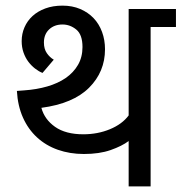

<svg xmlns="http://www.w3.org/2000/svg" viewBox="-20 -662 645 682"><path d="M66 -341Q110 -344 148 -355Q186 -366 213.5 -385Q241 -404 257 -431.5Q273 -459 273 -495Q273 -539 251 -557Q229 -575 202 -575Q173 -575 154.5 -557.5Q136 -540 136 -511Q136 -488 146.5 -473Q157 -458 171 -450L131 -403Q118 -408 104.5 -418.5Q91 -429 80.5 -443Q70 -457 63.5 -475.5Q57 -494 57 -516Q57 -542 67 -565Q77 -588 95.5 -605Q114 -622 141 -632Q168 -642 202 -642Q237 -642 265 -630Q293 -618 312.5 -597.5Q332 -577 342.5 -548.5Q353 -520 353 -487Q353 -407 296.5 -350.5Q240 -294 127 -279Q138 -238 175.5 -211.5Q213 -185 276 -185Q327 -185 370.5 -203Q414 -221 437 -252V-630H605V-566H515V0H437V-161Q413 -143 373 -129Q333 -115 278 -115Q228 -115 185.5 -130Q143 -145 111.5 -174Q80 -203 61.5 -244.5Q43 -286 40 -339Z"/></svg>

Font: Mukta
Style: Regular
Weight: 400
Designer: Girish Dalvi and Yashodeep Gholap
Foundry: Ek Type
Version: Version 2.538;PS 1.001;hotconv 16.6.51;makeotf.lib2.5.65220;